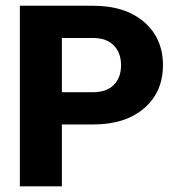

<svg xmlns="http://www.w3.org/2000/svg" viewBox="-20 -660 631 680"><path d="M199.2 -525.4V-333.5H310.1Q357.4 -333.5 383.1 -359.4Q408.7 -385.3 408.7 -429Q408.7 -472.7 383.1 -499Q357.4 -525.4 310.1 -525.4ZM310.1 -219.2H199.2V0H50.3V-639.6H310.1Q423.8 -639.6 490.5 -582Q557.1 -524.4 557.1 -429.2Q557.1 -334 490.5 -276.6Q423.8 -219.2 310.1 -219.2Z"/></svg>

Font: Yantramanav Black
Style: Regular
Weight: 900
Version: Version 1.001;PS 1.0;hotconv 1.0.72;makeotf.lib2.5.5900; ttf